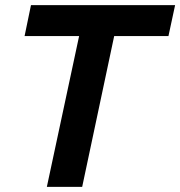

<svg xmlns="http://www.w3.org/2000/svg" viewBox="-20 -730 704 750"><path d="M289 -589H76L101 -710H664L638 -589H426L301 0H163Z"/></svg>

Font: Raleway-v4020
Style: Bold Italic
Weight: 700
Italic angle: -12°
Designer: Matt McInerney, Pablo Impallari, Rodrigo Fuenzalida
Foundry: Matt McInerney, Pablo Impallari, Rodrigo Fuenzalida
Version: Version 4.020;PS 004.020;hotconv 1.0.88;makeotf.lib2.5.64775